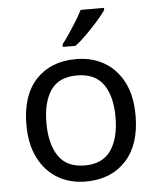

<svg xmlns="http://www.w3.org/2000/svg" viewBox="-54 -813 714 869"><g transform="rotate(-5 302.5 -378.0)"><path d="M551 -269Q551 -136 483.5 -63Q416 10 301 10Q230 10 174.5 -22.5Q119 -55 87 -117.5Q55 -180 55 -269Q55 -402 122 -474Q189 -546 304 -546Q377 -546 432.5 -513.5Q488 -481 519.5 -419.5Q551 -358 551 -269ZM146 -269Q146 -174 183.5 -118.5Q221 -63 303 -63Q384 -63 422 -118.5Q460 -174 460 -269Q460 -364 422 -418Q384 -472 302 -472Q220 -472 183 -418Q146 -364 146 -269ZM451 -756Q439 -738 414 -709.5Q389 -681 360.5 -652.5Q332 -624 308 -606H250V-618Q265 -637 282.5 -663Q300 -689 317 -716.5Q334 -744 345 -766H451Z"/></g></svg>

Font: Noto Sans Syriac Eastern
Style: Regular
Weight: 400
Designer: Patrick Giasson and the Monotype Design Team
Foundry: Monotype Imaging Inc.
Version: Version 3.001; ttfautohint (v1.8.4.7-5d5b)